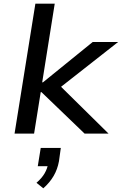

<svg xmlns="http://www.w3.org/2000/svg" viewBox="-20 -725 661 1042"><path d="M59 0 172 -705H277L209 -278H213L483 -497H621L291 -238L289 -276L569 0H439L205 -225H201L165 0ZM215 297 178 267Q207 242 222 216Q237 190 241 164L256 177H185L201 78H310L300 150Q292 194 271 230Q250 266 215 297Z"/></svg>

Font: Nunito Sans 7pt SemiExpanded Medium
Style: Italic
Weight: 500
Width: 6
Italic angle: -9°
Designer: Vernon Adams
Foundry: Vernon Adams
Version: Version 3.101;gftools[0.9.27]